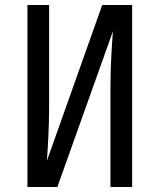

<svg xmlns="http://www.w3.org/2000/svg" viewBox="-20 -750 640 770"><path d="M210 0 433 -625C429 -576 423 -483 423 -410V0H510V-730H390L168 -105C172 -154 177 -247 177 -320V-730H90V0Z"/></svg>

Font: Tekne LDO
Style: Regular
Weight: 400
Monospace: yes
Designer: Alessio Laiso, Mario Rullo, Paolo Rosset
Foundry: Alessio Laiso
Version: Version 1.000;hotconv 1.0.109;makeotfexe 2.5.65596